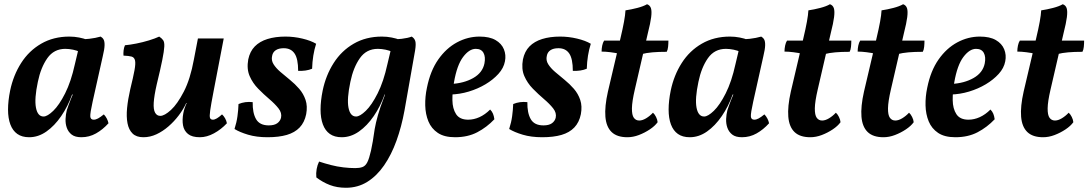

<svg xmlns="http://www.w3.org/2000/svg" viewBox="-20 -640 5147 908"><path d="M456 -467Q465 -462 470 -453Q475 -444 474.5 -425.5Q474 -407 466 -374L418 -159Q406 -105 407 -89.5Q408 -74 423 -74Q433 -74 444 -80Q455 -86 471 -99Q479 -91 485 -79.5Q491 -68 493 -57Q466 -27 434 -9Q402 9 365 9Q335 9 319 -3.5Q303 -16 296 -35.5Q289 -55 290 -77.5Q291 -100 296 -119Q300 -130 305 -145Q310 -160 316.5 -175Q323 -190 328 -202L362 -360L339 -454Q372 -453 402 -456.5Q432 -460 456 -467ZM392 -452 358 -394Q345 -401 325.5 -405Q306 -409 289 -409Q235 -409 204 -365Q173 -321 159 -253Q142 -173 150 -131Q158 -89 186 -89Q204 -89 232 -116Q260 -143 288 -198.5Q316 -254 334 -336L353 -416L394 -409L343 -193H321Q301 -137 269.5 -91Q238 -45 199.5 -18Q161 9 118 9Q84 9 62 -6.5Q40 -22 29 -51.5Q18 -81 18 -122Q18 -163 28 -212Q43 -284 80 -342Q117 -400 175 -433.5Q233 -467 308 -467Q332 -467 354.5 -462.5Q377 -458 392 -452Z M658 9Q625 9 607 -8.5Q589 -26 583 -57Q577 -88 581 -129Q585 -170 596 -218Q610 -275 616 -307.5Q622 -340 618.5 -354.5Q615 -369 602 -372.5Q589 -376 564 -377Q563 -388 564.5 -401.5Q566 -415 571 -426Q594 -428 624.5 -434Q655 -440 684.5 -449Q714 -458 733 -467Q745 -459 751.5 -450Q758 -441 757 -420Q756 -399 747.5 -356.5Q739 -314 721 -240Q709 -187 707 -154.5Q705 -122 713.5 -107Q722 -92 738 -92Q758 -92 788.5 -120Q819 -148 849.5 -207Q880 -266 897 -359L916 -458H1038L990 -208Q978 -146 974 -117.5Q970 -89 973.5 -81.5Q977 -74 987 -74Q1003 -74 1030 -99Q1038 -92 1044.5 -80.5Q1051 -69 1053 -57Q1026 -28 992 -9.5Q958 9 925 9Q888 9 869 -6.5Q850 -22 845.5 -47.5Q841 -73 847 -105Q849 -116 853 -128Q857 -140 863 -153H861Q847 -123 825.5 -94.5Q804 -66 777 -42.5Q750 -19 720 -5Q690 9 658 9Z M1330 -467Q1370 -467 1410 -457.5Q1450 -448 1475 -433Q1458 -380 1456 -315Q1442 -309 1425 -306.5Q1408 -304 1390 -305Q1390 -362 1373 -387Q1356 -412 1322 -412Q1298 -412 1284 -402.5Q1270 -393 1267 -376Q1262 -355 1273.5 -336.5Q1285 -318 1306 -300Q1327 -282 1351 -262.5Q1375 -243 1395 -220Q1415 -197 1425 -167.5Q1435 -138 1428 -100Q1420 -61 1397 -37Q1374 -13 1336.5 -2Q1299 9 1245 9Q1193 9 1153 -3Q1113 -15 1089 -30Q1099 -61 1103 -90.5Q1107 -120 1108 -148Q1139 -161 1175 -157Q1174 -106 1191 -76.5Q1208 -47 1251 -47Q1277 -47 1291 -57Q1305 -67 1309 -83Q1314 -106 1297 -127.5Q1280 -149 1253.5 -171.5Q1227 -194 1201 -220.5Q1175 -247 1160.5 -280.5Q1146 -314 1154 -359Q1162 -397 1185 -420.5Q1208 -444 1245 -455.5Q1282 -467 1330 -467Z M1616 248Q1574 248 1540 235Q1506 222 1476 199Q1474 179 1477.5 159.5Q1481 140 1489 124Q1516 133 1545 140.5Q1574 148 1604 151.5Q1634 155 1660 155Q1680 155 1694 150Q1708 145 1717 127.5Q1726 110 1734.5 72.5Q1743 35 1752 -30Q1757 -59 1767.5 -96Q1778 -133 1794 -174L1804 -201L1839 -388L1808 -453Q1851 -453 1880 -456.5Q1909 -460 1927 -467Q1940 -459 1944 -445.5Q1948 -432 1943 -401L1893 -118Q1879 -41 1855 25.5Q1831 92 1796.5 142Q1762 192 1717 220Q1672 248 1616 248ZM1870 -452 1836 -394Q1823 -401 1803.5 -405Q1784 -409 1767 -409Q1713 -409 1682 -365Q1651 -321 1637 -253Q1620 -173 1628 -131Q1636 -89 1664 -89Q1682 -89 1710 -116Q1738 -143 1766 -198.5Q1794 -254 1812 -336L1831 -416L1872 -409L1821 -193H1799Q1779 -137 1747.5 -91Q1716 -45 1677.5 -18Q1639 9 1596 9Q1562 9 1540 -6.5Q1518 -22 1507 -51.5Q1496 -81 1496 -122Q1496 -163 1506 -212Q1521 -284 1558 -342Q1595 -400 1653 -433.5Q1711 -467 1786 -467Q1810 -467 1832.5 -462.5Q1855 -458 1870 -452Z M2132 9Q2081 9 2050.5 -11.5Q2020 -32 2006 -66Q1992 -100 1991 -141.5Q1990 -183 1999 -225Q2015 -305 2052.5 -358.5Q2090 -412 2141 -439.5Q2192 -467 2248 -467Q2295 -467 2323.5 -450.5Q2352 -434 2363 -407Q2374 -380 2368 -350Q2362 -318 2337 -290.5Q2312 -263 2276 -241.5Q2240 -220 2197 -207Q2154 -194 2110 -193L2113 -243Q2174 -246 2218 -271Q2262 -296 2271 -340Q2277 -371 2266.5 -390Q2256 -409 2230 -409Q2199 -409 2170 -370.5Q2141 -332 2127 -251Q2119 -207 2119.5 -166.5Q2120 -126 2137 -100Q2154 -74 2194 -74Q2221 -74 2247.5 -86Q2274 -98 2298 -122Q2307 -113 2311.5 -102Q2316 -91 2318 -76Q2282 -38 2237 -14.5Q2192 9 2132 9Z M2629 -467Q2669 -467 2709 -457.5Q2749 -448 2774 -433Q2757 -380 2755 -315Q2741 -309 2724 -306.5Q2707 -304 2689 -305Q2689 -362 2672 -387Q2655 -412 2621 -412Q2597 -412 2583 -402.5Q2569 -393 2566 -376Q2561 -355 2572.5 -336.5Q2584 -318 2605 -300Q2626 -282 2650 -262.5Q2674 -243 2694 -220Q2714 -197 2724 -167.5Q2734 -138 2727 -100Q2719 -61 2696 -37Q2673 -13 2635.5 -2Q2598 9 2544 9Q2492 9 2452 -3Q2412 -15 2388 -30Q2398 -61 2402 -90.5Q2406 -120 2407 -148Q2438 -161 2474 -157Q2473 -106 2490 -76.5Q2507 -47 2550 -47Q2576 -47 2590 -57Q2604 -67 2608 -83Q2613 -106 2596 -127.5Q2579 -149 2552.5 -171.5Q2526 -194 2500 -220.5Q2474 -247 2459.5 -280.5Q2445 -314 2453 -359Q2461 -397 2484 -420.5Q2507 -444 2544 -455.5Q2581 -467 2629 -467Z M2947 9Q2898 9 2872.5 -15.5Q2847 -40 2843 -88Q2839 -136 2855 -207L2914 -458Q2925 -504 2931 -537Q2937 -570 2938 -591Q2965 -595 2994 -602.5Q3023 -610 3040 -620Q3054 -615 3058.5 -601Q3063 -587 3059.5 -559Q3056 -531 3044 -484L2982 -216Q2969 -160 2968.5 -128Q2968 -96 2977.5 -83Q2987 -70 3003 -70Q3018 -70 3035.5 -80.5Q3053 -91 3068 -107Q3076 -100 3082.5 -87Q3089 -74 3090 -62Q3077 -44 3053 -28Q3029 -12 3001.5 -1.5Q2974 9 2947 9ZM2914 -385Q2891 -390 2867.5 -393Q2844 -396 2825 -396Q2825 -410 2828 -424.5Q2831 -439 2837 -448H2919ZM3014 -384 3020 -448H3141Q3141 -433 3139.5 -418.5Q3138 -404 3133 -395Q3094 -395 3065.5 -392.5Q3037 -390 3014 -384Z M3580 -467Q3589 -462 3594 -453Q3599 -444 3598.5 -425.5Q3598 -407 3590 -374L3542 -159Q3530 -105 3531 -89.5Q3532 -74 3547 -74Q3557 -74 3568 -80Q3579 -86 3595 -99Q3603 -91 3609 -79.5Q3615 -68 3617 -57Q3590 -27 3558 -9Q3526 9 3489 9Q3459 9 3443 -3.5Q3427 -16 3420 -35.5Q3413 -55 3414 -77.5Q3415 -100 3420 -119Q3424 -130 3429 -145Q3434 -160 3440.5 -175Q3447 -190 3452 -202L3486 -360L3463 -454Q3496 -453 3526 -456.5Q3556 -460 3580 -467ZM3516 -452 3482 -394Q3469 -401 3449.5 -405Q3430 -409 3413 -409Q3359 -409 3328 -365Q3297 -321 3283 -253Q3266 -173 3274 -131Q3282 -89 3310 -89Q3328 -89 3356 -116Q3384 -143 3412 -198.5Q3440 -254 3458 -336L3477 -416L3518 -409L3467 -193H3445Q3425 -137 3393.5 -91Q3362 -45 3323.5 -18Q3285 9 3242 9Q3208 9 3186 -6.5Q3164 -22 3153 -51.5Q3142 -81 3142 -122Q3142 -163 3152 -212Q3167 -284 3204 -342Q3241 -400 3299 -433.5Q3357 -467 3432 -467Q3456 -467 3478.5 -462.5Q3501 -458 3516 -452Z M3812 9Q3763 9 3737.5 -15.5Q3712 -40 3708 -88Q3704 -136 3720 -207L3779 -458Q3790 -504 3796 -537Q3802 -570 3803 -591Q3830 -595 3859 -602.5Q3888 -610 3905 -620Q3919 -615 3923.5 -601Q3928 -587 3924.5 -559Q3921 -531 3909 -484L3847 -216Q3834 -160 3833.5 -128Q3833 -96 3842.5 -83Q3852 -70 3868 -70Q3883 -70 3900.5 -80.5Q3918 -91 3933 -107Q3941 -100 3947.5 -87Q3954 -74 3955 -62Q3942 -44 3918 -28Q3894 -12 3866.5 -1.5Q3839 9 3812 9ZM3779 -385Q3756 -390 3732.5 -393Q3709 -396 3690 -396Q3690 -410 3693 -424.5Q3696 -439 3702 -448H3784ZM3879 -384 3885 -448H4006Q4006 -433 4004.5 -418.5Q4003 -404 3998 -395Q3959 -395 3930.5 -392.5Q3902 -390 3879 -384Z M4158 9Q4109 9 4083.5 -15.5Q4058 -40 4054 -88Q4050 -136 4066 -207L4125 -458Q4136 -504 4142 -537Q4148 -570 4149 -591Q4176 -595 4205 -602.5Q4234 -610 4251 -620Q4265 -615 4269.5 -601Q4274 -587 4270.5 -559Q4267 -531 4255 -484L4193 -216Q4180 -160 4179.5 -128Q4179 -96 4188.5 -83Q4198 -70 4214 -70Q4229 -70 4246.5 -80.5Q4264 -91 4279 -107Q4287 -100 4293.5 -87Q4300 -74 4301 -62Q4288 -44 4264 -28Q4240 -12 4212.5 -1.5Q4185 9 4158 9ZM4125 -385Q4102 -390 4078.5 -393Q4055 -396 4036 -396Q4036 -410 4039 -424.5Q4042 -439 4048 -448H4130ZM4225 -384 4231 -448H4352Q4352 -433 4350.5 -418.5Q4349 -404 4344 -395Q4305 -395 4276.5 -392.5Q4248 -390 4225 -384Z M4498 9Q4447 9 4416.5 -11.5Q4386 -32 4372 -66Q4358 -100 4357 -141.5Q4356 -183 4365 -225Q4381 -305 4418.5 -358.5Q4456 -412 4507 -439.5Q4558 -467 4614 -467Q4661 -467 4689.5 -450.5Q4718 -434 4729 -407Q4740 -380 4734 -350Q4728 -318 4703 -290.5Q4678 -263 4642 -241.5Q4606 -220 4563 -207Q4520 -194 4476 -193L4479 -243Q4540 -246 4584 -271Q4628 -296 4637 -340Q4643 -371 4632.5 -390Q4622 -409 4596 -409Q4565 -409 4536 -370.5Q4507 -332 4493 -251Q4485 -207 4485.5 -166.5Q4486 -126 4503 -100Q4520 -74 4560 -74Q4587 -74 4613.5 -86Q4640 -98 4664 -122Q4673 -113 4677.5 -102Q4682 -91 4684 -76Q4648 -38 4603 -14.5Q4558 9 4498 9Z M4913 9Q4864 9 4838.5 -15.5Q4813 -40 4809 -88Q4805 -136 4821 -207L4880 -458Q4891 -504 4897 -537Q4903 -570 4904 -591Q4931 -595 4960 -602.5Q4989 -610 5006 -620Q5020 -615 5024.5 -601Q5029 -587 5025.5 -559Q5022 -531 5010 -484L4948 -216Q4935 -160 4934.5 -128Q4934 -96 4943.5 -83Q4953 -70 4969 -70Q4984 -70 5001.5 -80.5Q5019 -91 5034 -107Q5042 -100 5048.5 -87Q5055 -74 5056 -62Q5043 -44 5019 -28Q4995 -12 4967.5 -1.5Q4940 9 4913 9ZM4880 -385Q4857 -390 4833.5 -393Q4810 -396 4791 -396Q4791 -410 4794 -424.5Q4797 -439 4803 -448H4885ZM4980 -384 4986 -448H5107Q5107 -433 5105.5 -418.5Q5104 -404 5099 -395Q5060 -395 5031.5 -392.5Q5003 -390 4980 -384Z"/></svg>

Font: Vollkorn SemiBold
Style: Italic
Weight: 600
Italic angle: -11°
Designer: Friedrich Althausen
Foundry: Friedrich Althausen
Version: Version 5.000